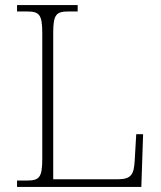

<svg xmlns="http://www.w3.org/2000/svg" viewBox="-20 -734 631 754"><path d="M47 0H535L542 -207H515L509 -104C506 -51 497 -30 443 -30H189V-606C189 -679 202 -689 251 -689H285V-714H47V-689H84C133 -689 146 -679 146 -605V-109C146 -35 133 -25 84 -25H47Z"/></svg>

Font: Noto Serif Telugu ExtraLight
Style: Regular
Weight: 200
Designer: Jelle Bosma - Monotype Design Team
Foundry: Monotype Imaging Inc.
Version: Version 2.005